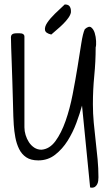

<svg xmlns="http://www.w3.org/2000/svg" viewBox="-20 -745 490 879"><path d="M355.5 -261.7Q345.7 -225.6 329.6 -182.1Q313.5 -138.7 289.6 -100.6Q265.6 -62.5 232.4 -36.6Q199.2 -10.7 155.3 -10.7Q121.1 -10.7 100.1 -24.9Q79.1 -39.1 67.4 -63Q55.7 -86.9 50.3 -115.7Q44.9 -144.5 43 -173.8Q42 -183.6 41 -213.4Q40 -243.2 39.1 -283.7Q38.1 -324.2 36.6 -370.1Q35.2 -416 33.7 -456.1Q32.2 -496.1 31.2 -526.4Q30.3 -556.6 30.3 -566.4Q29.3 -576.2 31.2 -581.5Q33.2 -586.9 38.1 -589.4Q43 -591.8 49.3 -592.3Q55.7 -592.8 60.5 -592.8H68.4Q74.2 -592.8 79.1 -591.8Q84 -590.8 87.9 -587.4Q91.8 -584 91.8 -578.1V-162.1Q91.8 -144.5 97.2 -127Q102.5 -109.4 112.3 -94.2Q122.1 -79.1 136.7 -69.3Q151.4 -59.6 169.9 -59.6Q207 -62.5 233.9 -99.1Q260.7 -135.7 280.3 -191.4Q299.8 -247.1 312.5 -312.5Q325.2 -377.9 335 -438.5Q344.7 -499 352.1 -545.9Q359.4 -592.8 368.2 -611.3Q386.7 -627.9 397.5 -619.6Q408.2 -611.3 413.6 -594.2Q418.9 -577.1 419.9 -557.1Q420.9 -537.1 418 -528.3Q418 -462.9 411.6 -398.4Q405.3 -334 405.3 -267.6Q405.3 -225.6 409.2 -183.6Q413.1 -141.6 418 -99.6Q422.9 -57.6 426.8 -16.1Q430.7 25.4 430.7 66.4Q430.7 74.2 429.7 82.5Q428.7 90.8 425.3 97.7Q421.9 104.5 416 109.4Q410.2 114.3 399.4 114.3Q399.4 114.3 397 113.8Q394.5 113.3 392.6 113.3ZM214.8 -586.9Q188.5 -592.8 186 -607.4Q183.6 -622.1 196.3 -641.1Q209 -660.2 231.4 -682.1Q253.9 -704.1 276.4 -724.6Q293 -724.6 298.8 -715.8Q304.7 -707 304.7 -695.3V-688.5Q302.7 -676.8 293 -663.1Q283.2 -649.4 269.5 -635.7Q255.9 -622.1 240.7 -609.4Q225.6 -596.7 214.8 -586.9Z"/></svg>

Font: Shadows Into Light
Style: Regular
Weight: 400
Designer: Kimberly Geswein
Foundry: Kimberly Geswein
Version: Version 001.000